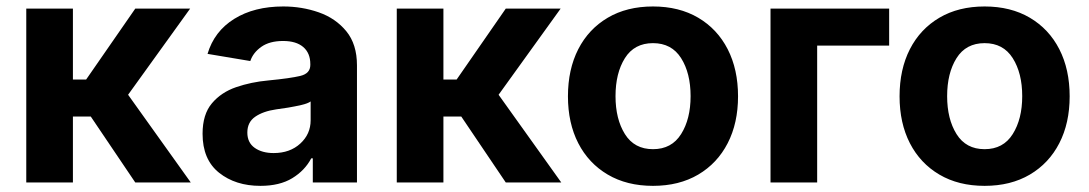

<svg xmlns="http://www.w3.org/2000/svg" viewBox="-20 -573 3419 603"><path d="M62.5 0V-545.9H209V-323.2H250.5L404.8 -545.9H577.1L382.3 -275.4L579.1 0H404.8L265.1 -207H209V0Z M797.9 10.7Q719.7 10.7 668 -30.5Q616.2 -71.8 616.2 -152.8Q616.2 -213.9 645.5 -248.5Q674.8 -283.2 721.7 -299.3Q768.6 -315.4 822.3 -320.3Q892.6 -327.1 923.6 -334.7Q954.6 -342.3 954.6 -369.1V-371.6Q954.6 -406.2 932.4 -425.3Q910.2 -444.3 869.1 -444.3Q826.7 -444.3 800.8 -426Q774.9 -407.7 766.1 -381.3L631.8 -403.8Q652.8 -474.6 715.6 -513.7Q778.3 -552.7 869.6 -552.7Q928.2 -552.7 981.2 -534.2Q1034.2 -515.6 1067.6 -474.9Q1101.1 -434.1 1101.1 -367.7V0H962.4V-75.7H957.5Q937.5 -37.6 897.9 -13.4Q858.4 10.7 797.9 10.7ZM839.4 -92.3Q890.6 -92.3 923.1 -122.1Q955.6 -151.9 955.6 -195.3V-254.4Q946.8 -248 927 -243.4Q907.2 -238.8 885.3 -235.1Q863.3 -231.4 847.2 -229.5Q806.6 -223.6 781.7 -206.5Q756.8 -189.5 756.8 -156.7Q756.8 -125 780 -108.6Q803.2 -92.3 839.4 -92.3Z M1226.1 0V-545.9H1372.6V-323.2H1414.1L1568.4 -545.9H1740.7L1545.9 -275.4L1742.7 0H1568.4L1428.7 -207H1372.6V0Z M2030.8 10.7Q1948.7 10.7 1888.7 -24.7Q1828.6 -60.1 1796.1 -123.3Q1763.7 -186.5 1763.7 -270.5Q1763.7 -355 1796.1 -418.5Q1828.6 -481.9 1888.7 -517.3Q1948.7 -552.7 2030.8 -552.7Q2112.8 -552.7 2172.9 -517.3Q2232.9 -481.9 2265.4 -418.5Q2297.9 -355 2297.9 -270.5Q2297.9 -186.5 2265.4 -123.3Q2232.9 -60.1 2172.9 -24.7Q2112.8 10.7 2030.8 10.7ZM2030.8 -104.5Q2089.4 -104.5 2119.1 -151.9Q2148.9 -199.2 2148.9 -271Q2148.9 -343.3 2119.1 -390.4Q2089.4 -437.5 2030.8 -437.5Q1972.2 -437.5 1942.6 -390.4Q1913.1 -343.3 1913.1 -271Q1913.1 -199.2 1942.6 -151.9Q1972.2 -104.5 2030.8 -104.5Z M2772.5 -545.9V-429.7H2546.4V0H2399.9V-545.9Z M3072.3 10.7Q2990.2 10.7 2930.2 -24.7Q2870.1 -60.1 2837.6 -123.3Q2805.2 -186.5 2805.2 -270.5Q2805.2 -355 2837.6 -418.5Q2870.1 -481.9 2930.2 -517.3Q2990.2 -552.7 3072.3 -552.7Q3154.3 -552.7 3214.4 -517.3Q3274.4 -481.9 3306.9 -418.5Q3339.4 -355 3339.4 -270.5Q3339.4 -186.5 3306.9 -123.3Q3274.4 -60.1 3214.4 -24.7Q3154.3 10.7 3072.3 10.7ZM3072.3 -104.5Q3130.9 -104.5 3160.6 -151.9Q3190.4 -199.2 3190.4 -271Q3190.4 -343.3 3160.6 -390.4Q3130.9 -437.5 3072.3 -437.5Q3013.7 -437.5 2984.1 -390.4Q2954.6 -343.3 2954.6 -271Q2954.6 -199.2 2984.1 -151.9Q3013.7 -104.5 3072.3 -104.5Z"/></svg>

Font: Inter
Style: Bold
Weight: 700
Designer: Rasmus Andersson
Foundry: rsms
Version: Version 4.001;git-9221beed3